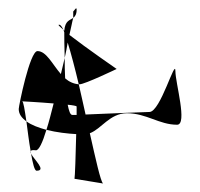

<svg xmlns="http://www.w3.org/2000/svg" viewBox="-20 -728 470 451"><path d="M24 -472C24 -460 31 -451 42 -443C38 -470 35 -490 32 -490C32 -490 71 -488 106 -485C100 -462 95 -441 89 -423C113 -417 139 -414 159 -413C158 -366 156 -311 155 -308L222 -297C216 -303 205 -353 191 -415C218 -425 238 -462 278 -462C324 -462 354 -435 396 -435C421 -435 392 -533 392 -561C392 -593 357 -465 331 -465C321 -465 230 -461 181 -459C176 -483 170 -507 165 -530C153 -531 142 -536 133 -544C132 -561 132 -577 132 -592C129 -580 126 -567 123 -554C103 -577 89 -608 68 -608C50 -608 24 -479 24 -472ZM42 -443C54 -434 71 -428 89 -423C80 -393 71 -374 64 -375C56 -376 53 -375 52 -373C48 -395 45 -421 42 -443ZM52 -373C51 -371 52 -370 53 -367C53 -369 52 -371 52 -373ZM53 -367C60 -353 90 -327 66 -327C61 -327 57 -344 53 -367ZM129 -658C125 -666 122 -670 119 -670C115 -670 120 -666 129 -658ZM129 -658 131 -656C133 -680 144 -680 152 -686C149 -675 147 -662 143 -646C183 -615 254 -566 254 -566C254 -566 179 -530 167 -530H165C156 -568 147 -602 139 -628C137 -617 135 -604 132 -592C131 -620 131 -642 131 -646V-652C130 -654 130 -656 129 -658ZM139 -482C151 -481 160 -479 160 -478V-458H150C145 -458 142 -467 139 -482ZM152 -686C156 -689 160 -694 160 -705C160 -713 156 -705 152 -701Z"/></svg>

Font: Alpina
Style: Regular
Weight: 400
Version: Version 0.9